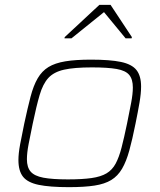

<svg xmlns="http://www.w3.org/2000/svg" viewBox="-20 -764 661 792"><path d="M264 8Q185 8 139.5 -1.5Q94 -11 75 -35Q56 -59 56 -104Q56 -131 63 -168.5Q70 -206 80 -254Q94 -319 106 -365Q118 -411 135.5 -441Q153 -471 180 -487.5Q207 -504 249.5 -511Q292 -518 355 -518Q434 -518 479 -508.5Q524 -499 543 -475Q562 -451 562 -407Q562 -379 555.5 -341Q549 -303 539 -254Q526 -189 513.5 -143.5Q501 -98 483.5 -68Q466 -38 439 -21.5Q412 -5 370 1.5Q328 8 264 8ZM260 -24Q319 -24 357.5 -29.5Q396 -35 419.5 -49Q443 -63 457 -89Q471 -115 481.5 -155.5Q492 -196 504 -254Q514 -303 521 -340Q528 -377 528 -403Q528 -437 513 -455Q498 -473 461 -479.5Q424 -486 359 -486Q286 -486 244 -476.5Q202 -467 179.5 -442.5Q157 -418 143.5 -372Q130 -326 115 -254Q105 -206 98 -169.5Q91 -133 91 -107Q91 -74 106.5 -56Q122 -38 159 -31Q196 -24 260 -24ZM246 -606 247 -611 390 -744H436L524 -611L523 -606H498L409 -714L275 -606Z"/></svg>

Font: Saira SemiExpanded Thin
Style: Italic
Weight: 250
Width: 6
Italic angle: -12°
Designer: Hector Gatti with collaboration of the Omnibus-Type team
Foundry: Omnibus-Type
Version: Version 1.101